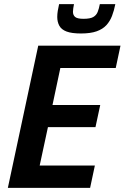

<svg xmlns="http://www.w3.org/2000/svg" viewBox="-20 -909 603 929"><path d="M18 0 165 -688H563L540 -580H272L234 -401H465L442 -294H212L172 -108H439L416 0ZM372 -747Q327 -747 302 -756.5Q277 -766 267 -784.5Q257 -803 257 -827Q257 -841 259.5 -856.5Q262 -872 266 -889H338Q336 -878 334.5 -869Q333 -860 333 -852Q333 -836 343.5 -827Q354 -818 384 -818Q416 -818 431 -826.5Q446 -835 452.5 -851Q459 -867 463 -889H538Q532 -858 522 -832Q512 -806 494.5 -787Q477 -768 447.5 -757.5Q418 -747 372 -747Z"/></svg>

Font: Saira SemiCondensed SemiBold
Style: Italic
Weight: 600
Width: 4
Italic angle: -12°
Designer: Hector Gatti with collaboration of the Omnibus-Type team
Foundry: Omnibus-Type
Version: Version 1.101